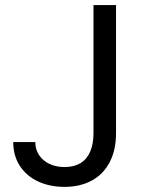

<svg xmlns="http://www.w3.org/2000/svg" viewBox="-20 -727 556 757"><path d="M437.5 -707V-202.1Q437.5 -135.7 412.6 -87.9Q387.7 -40 341.8 -15.1Q295.9 9.8 234.4 9.8Q175.8 9.8 129.9 -11.7Q84 -33.2 58.1 -73.2Q32.2 -113.3 32.2 -167H119.1Q119.1 -137.7 134.3 -115.2Q149.4 -92.8 175.3 -80.6Q201.2 -68.4 234.4 -68.4Q271.5 -68.4 296.9 -83.5Q322.3 -98.6 335.4 -128.9Q348.6 -159.2 348.6 -202.1V-707Z"/></svg>

Font: Pretendard GOV Variable
Style: Regular
Weight: 400
Designer: Base glyphs from Inter by Rasmus Andersson; Hangul glyphs from Noto Sans CJK(Source Han Sans) by Jang Soo-young and Kang
Foundry: Kil Hyung-jin
Version: Version 1.307;Glyphs 3.2 (3192)